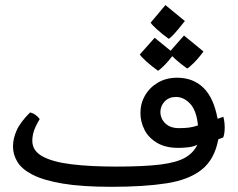

<svg xmlns="http://www.w3.org/2000/svg" viewBox="-20 -719 930 751"><path d="M416 11.7Q299.8 11.7 224.9 -1Q149.9 -13.7 107.4 -35.6Q64.9 -57.6 47.9 -86.2Q30.8 -114.7 30.8 -146Q30.8 -176.3 44.9 -208.5Q59.1 -240.7 97.7 -279.3Q119.1 -274.4 135.3 -253.4Q117.7 -223.6 112.1 -204.8Q106.4 -186 106.4 -168Q106.4 -128.9 147 -106.9Q187.5 -85 261.2 -76.2Q335 -67.4 434.6 -67.4Q543 -67.4 607.2 -75.4Q671.4 -83.5 704.1 -102.3Q736.8 -121.1 752 -152.8Q736.3 -145 715.3 -142.8Q694.3 -140.6 677.7 -140.6Q627.4 -140.6 594.5 -160.2Q561.5 -179.7 545.4 -210.9Q529.3 -242.2 529.3 -277.3Q529.3 -314.5 547.4 -345.7Q565.4 -377 597.9 -396Q630.4 -415 672.9 -415Q734.9 -415 775.4 -376Q815.9 -336.9 831.1 -254.4L853.5 -262.2Q856 -254.4 857.4 -243.2Q858.9 -231.9 858.9 -220.7Q858.9 -210.4 857.7 -200Q856.4 -189.5 853 -181.2L834 -174.3Q819.3 -95.7 769.3 -55.7Q719.2 -15.6 631.6 -2Q543.9 11.7 416 11.7ZM679.7 -217.8Q702.6 -217.8 719.5 -220Q736.3 -222.2 754.4 -228.5Q748.5 -287.1 723.6 -313.5Q698.7 -339.8 668 -339.8Q641.1 -339.8 624.3 -322.3Q607.4 -304.7 607.4 -280.8Q607.4 -255.4 626.5 -236.6Q645.5 -217.8 679.7 -217.8ZM639.6 -567.4Q613.3 -586.4 593 -605Q572.8 -623.5 569.3 -630.4L627 -699.2L703.1 -636.7Q675.8 -602.1 660.4 -585.4Q645 -568.8 639.6 -567.4ZM597.7 -442.4Q571.3 -461.4 551 -480Q530.8 -498.5 526.9 -505.9L585 -571.3L661.6 -508.8Q636.2 -476.1 619.4 -460Q602.5 -443.8 597.7 -442.4ZM711.9 -451.2Q685.5 -469.7 665 -488.5Q644.5 -507.3 641.6 -514.2L699.7 -580.1L775.9 -517.6Q755.4 -489.7 736.3 -471.2Q717.3 -452.6 711.9 -451.2Z"/></svg>

Font: Harmattan SemiBold
Style: Regular
Weight: 600
Designer: George W. Nuss III and SIL International
Foundry: SIL International
Version: Version 4.000